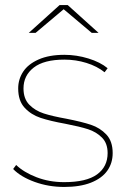

<svg xmlns="http://www.w3.org/2000/svg" viewBox="-20 -737 503 760"><path d="M234 3Q172 3 117 -17Q62 -37 32 -68L44 -84Q74 -55 124.5 -35.5Q175 -16 234 -16Q322 -16 364 -46.5Q406 -77 406 -131Q406 -170 383.5 -192.5Q361 -215 328.5 -225.5Q296 -236 239 -247Q178 -258 140.5 -270.5Q103 -283 77.5 -310.5Q52 -338 52 -387Q52 -423 71.5 -453Q91 -483 132.5 -501.5Q174 -520 235 -520Q283 -520 330 -505.5Q377 -491 406 -467L394 -451Q364 -475 322 -488Q280 -501 235 -501Q154 -501 113.5 -469.5Q73 -438 73 -387Q73 -346 96 -322.5Q119 -299 153 -288Q187 -277 243 -267Q304 -255 340 -243Q376 -231 401 -204.5Q426 -178 426 -131Q426 -91 404.5 -61Q383 -31 340 -14Q297 3 234 3ZM216 -717H248L370 -607H343L229 -703H235L121 -607H94Z"/></svg>

Font: Montserrat
Style: Regular
Weight: 400
Designer: Julieta Ulanovsky
Foundry: Julieta Ulanovsky
Version: Version 8.000